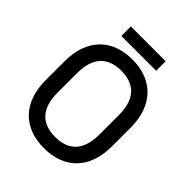

<svg xmlns="http://www.w3.org/2000/svg" viewBox="-238 -972 1115 1115"><g transform="rotate(45 320.0 -414.5)"><path d="M463 -843H177V-765H463ZM48 -428V-272C48 -92 150 14 320 14C490 14 592 -92 592 -272V-428C592 -608 486 -714 320 -714C150 -714 48 -608 48 -428ZM148 -430C148 -554 204 -622 320 -622C436 -622 492 -554 492 -430V-270C492 -146 436 -78 320 -78C204 -78 148 -146 148 -270Z"/></g></svg>

Font: Space Text Medium
Style: Regular
Weight: 500
Designer: Florian Karsten (Space Text), Colophon Foundry (Space Mono)
Foundry: Florian Karsten
Version: Version 1.003;PS 001.003;hotconv 1.0.88;makeotf.lib2.5.64775